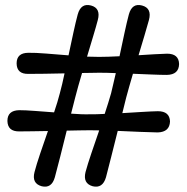

<svg xmlns="http://www.w3.org/2000/svg" viewBox="-20 -724 730 751"><path d="M331 -214.5Q313 -214.5 289.8 -214Q266.5 -213.5 241 -213Q228 -161 215.5 -111Q203 -61 194.5 -30.5Q182 14 143 4.5Q103.5 -6.5 115 -51Q122.5 -80 137 -122.8Q151.5 -165.5 167.5 -211.5Q134.5 -211 105 -210.5Q75.5 -210 55 -210Q10 -209.5 9 -251Q9 -292 55 -293Q79 -293 115.5 -290.2Q152 -287.5 191.5 -284.5Q198.5 -305 204.2 -324Q210 -343 214 -359Q218.5 -375.5 223.2 -395.2Q228 -415 232.5 -437Q192 -436 154 -435.5Q116 -435 91 -435Q45.5 -434 45 -476Q45 -517 90.5 -517.5Q118 -518 160.8 -514.5Q203.5 -511 248 -507.5Q258 -554 267.2 -597Q276.5 -640 284 -667.5Q296.5 -713 336 -702.5Q375 -692 362.5 -645.5Q356 -620.5 344.5 -582.5Q333 -544.5 320.5 -502.5Q348 -501.5 367.5 -501.5Q384.5 -501.5 404.8 -502.2Q425 -503 447.5 -504Q457.5 -551.5 467 -595.5Q476.5 -639.5 484 -667.5Q496.5 -713 535.5 -702.5Q575 -692 562.5 -645.5Q556 -621 545 -584.8Q534 -548.5 522 -508Q554.5 -510 584 -511.8Q613.5 -513.5 633.5 -514Q679.5 -514 680.5 -473.5Q679.5 -432 633 -431Q609.5 -431 574 -432.5Q538.5 -434 500 -435.5Q492.5 -409.5 485.5 -385.5Q478.5 -361.5 473.5 -342Q470.5 -329 466.5 -313.8Q462.5 -298.5 458.5 -281.5Q498.5 -284 536 -286.2Q573.5 -288.5 597.5 -289Q643.5 -289 645 -249Q643.5 -207.5 597 -206Q570 -206.5 527.5 -208.2Q485 -210 440.5 -212Q427.5 -160 415 -110.5Q402.5 -61 394.5 -30.5Q381.5 14 342.5 4.5Q303.5 -6.5 314.5 -51Q322.5 -80.5 337.2 -124Q352 -167.5 368 -214Q347 -214.5 331 -214.5ZM274 -342Q270.5 -328.5 266.5 -312.5Q262.5 -296.5 258 -279.5Q278.5 -278 297.2 -277.2Q316 -276.5 331.5 -277Q344 -277 358.8 -277.2Q373.5 -277.5 389.5 -278.5Q397 -300.5 403.2 -321.2Q409.5 -342 414.5 -359Q418.5 -376 423.2 -396Q428 -416 433 -438Q415 -439 398 -439.2Q381 -439.5 367 -439.5Q353 -439.5 336.2 -439Q319.5 -438.5 301 -438.5Q293 -411.5 286 -386.8Q279 -362 274 -342Z"/></svg>

Font: Fraunces 9pt S100
Style: Bold
Weight: 700
Version: Version 1.000; ttfautohint (v1.8.3)